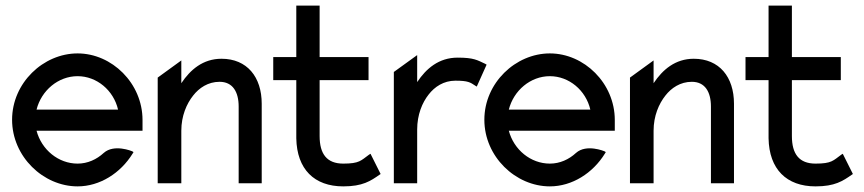

<svg xmlns="http://www.w3.org/2000/svg" viewBox="-20 -652 3075 683"><path d="M23 -226C23 -95 134 11 256 11C335 11 409 -36 452 -106L455 -111L450 -114C450 -114 386 -141 349 -108C324 -85 292 -70 256 -70C188 -70 128 -119 110 -187H487V-225C487 -356 378 -462 256 -462C134 -462 23 -357 23 -226ZM110 -262C127 -330 187 -381 256 -381C324 -381 384 -331 400 -262Z M541 0H625V-187C625 -240 644 -283 667 -312C688 -339 720 -361 761 -361C808 -361 829 -325 829 -273V0H911V-283C911 -378 859 -443 768 -443C702 -443 657 -404 625 -356V-437L541 -376Z M952 -367H1034V-160C1036 -50 1098 11 1201 11C1270 11 1298 -8 1331 -31L1334 -33L1298 -105L1293 -102C1264 -81 1259 -70 1201 -70C1143 -70 1117 -104 1117 -168V-367H1291V-449H1117V-632H1034V-449H952Z M1381 0H1464V-191C1464 -244 1482 -287 1505 -316C1526 -343 1558 -365 1600 -365C1645 -365 1653 -359 1671 -347L1676 -344L1711 -422L1706 -425C1678 -438 1666 -447 1608 -447C1541 -447 1496 -408 1464 -360V-456L1381 -396Z M1703 -226C1703 -95 1814 11 1936 11C2015 11 2089 -36 2132 -106L2135 -111L2130 -114C2130 -114 2066 -141 2029 -108C2004 -85 1972 -70 1936 -70C1868 -70 1808 -119 1790 -187H2167V-225C2167 -356 2058 -462 1936 -462C1814 -462 1703 -357 1703 -226ZM1790 -262C1807 -330 1867 -381 1936 -381C2004 -381 2064 -331 2080 -262Z M2221 0H2305V-187C2305 -240 2324 -283 2347 -312C2368 -339 2400 -361 2441 -361C2488 -361 2509 -325 2509 -273V0H2591V-283C2591 -378 2539 -443 2448 -443C2382 -443 2337 -404 2305 -356V-437L2221 -376Z M2632 -367H2714V-160C2716 -50 2778 11 2881 11C2950 11 2978 -8 3011 -31L3014 -33L2978 -105L2973 -102C2944 -81 2939 -70 2881 -70C2823 -70 2797 -104 2797 -168V-367H2971V-449H2797V-632H2714V-449H2632Z"/></svg>

Font: Charger Pro
Style: BdNar
Weight: 700
Designer: Jasper
Foundry: Cannot Into Space Fonts
Version: Version 1.09